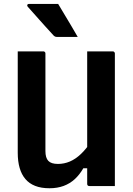

<svg xmlns="http://www.w3.org/2000/svg" viewBox="-20 -967 690 998"><path d="M577.1 0Q554.9 0 533 0Q511.1 0 488.8 0Q466.5 0 444.2 0Q442.2 0 440.2 -0.5Q438.2 -1 437.2 -2Q436.2 -3 435.2 -4.1Q434.2 -5.1 433.7 -7.1Q433.2 -9 433.2 -11Q433.2 -97 433.2 -183Q433.2 -269 433.2 -355.5Q433.2 -442 433.2 -528Q433.2 -614 433.2 -700Q455.5 -700 477.4 -700Q499.3 -700 521.6 -700Q543.9 -700 566.1 -700Q569.1 -700 571.6 -698.5Q574.1 -697 575.6 -694.5Q577.1 -692 577.1 -689Q577.1 -616.9 577.1 -544.1Q577.1 -471.4 577.1 -398.8Q577.1 -326.1 577.1 -253.5Q577.1 -180.8 577.1 -108.5Q577.1 -79.3 577.1 -51.7Q577.1 -24.1 577.1 0ZM237.3 11.5Q194 11.5 163 -0.7Q131.9 -12.8 111.9 -36.5Q91.9 -60.1 82.1 -94.2Q72.2 -128.3 72.2 -173Q72.2 -238.5 72.2 -308.7Q72.2 -378.8 72.2 -452.7Q72.2 -526.6 72.2 -600.1Q72.2 -625.1 72.2 -650.1Q72.2 -675 72.2 -700Q106.1 -700 139.1 -700Q172.1 -700 205.1 -700Q209 -700 211 -698.5Q213.1 -697 214.6 -694.9Q216.1 -692.9 216.1 -689Q216.1 -605.4 216.1 -518.3Q216.1 -431.1 216.1 -345.5Q216.1 -259.8 216.1 -181.8Q216.1 -146.4 231.2 -130.7Q246.3 -114.9 281.1 -114.9Q313.6 -114.9 343.1 -127.5Q372.6 -140 400.5 -166.4Q428.5 -192.7 455 -233.7V-92.5H413.2Q393.8 -58.9 368.5 -35.7Q343.2 -12.6 310.5 -0.5Q277.7 11.5 237.3 11.5ZM282.3 -946.6Q300.7 -916.4 317 -888.6Q333.3 -860.7 350 -833.4Q366.7 -806 384 -775.1Q366.9 -775.1 352.7 -775.1Q338.5 -775.1 321.3 -775.1Q304 -775.1 275.7 -775.1Q269.7 -775.1 265.6 -777.2Q261.6 -779.3 259.6 -781.4Q233.4 -810 216 -829.2Q198.6 -848.4 185 -863.8Q171.3 -879.1 157.1 -895.2Q142.8 -911.3 123.9 -932.4Q119.9 -937.4 122 -942Q124.1 -946.6 130.1 -946.6Q162.3 -946.6 182.1 -946.6Q202 -946.6 223.8 -946.6Q245.6 -946.6 282.3 -946.6Z"/></svg>

Font: Recursive Sans Linear Light
Style: Regular
Weight: 300
Version: Version 1.085